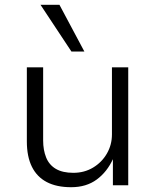

<svg xmlns="http://www.w3.org/2000/svg" viewBox="-20 -773 649 801"><path d="M277 8Q216 8 175 -13.5Q134 -35 113 -77.5Q92 -120 92 -183V-492H160V-187Q160 -147 172.5 -116Q185 -85 213 -68.5Q241 -52 286 -52Q332 -52 368.5 -74Q405 -96 426 -132.5Q447 -169 447 -212V-492H515V0H451V-111H452Q427 -56 383.5 -24Q340 8 277 8ZM278 -558 149 -753H228L332 -558Z"/></svg>

Font: Nunito Sans 8pt Light
Style: Regular
Weight: 300
Version: Version 3.101;gftools[0.9.27]